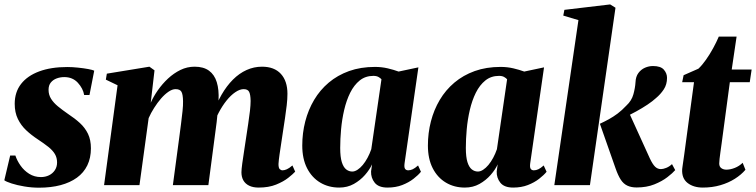

<svg xmlns="http://www.w3.org/2000/svg" viewBox="-28 -837 3418 868"><path d="M376.5 -407.5H352.5Q347.5 -437 324 -462.8Q300.5 -488.5 262.5 -488.5Q244.5 -488.5 228.2 -482.5Q212 -476.5 201.8 -464Q191.5 -451.5 191.5 -431Q191.5 -408.5 202.8 -390.5Q214 -372.5 233.8 -356.2Q253.5 -340 279.5 -322Q310 -302 333.2 -280.8Q356.5 -259.5 369.8 -232Q383 -204.5 383 -166.5Q383 -123 366.8 -89.5Q350.5 -56 319.8 -33.8Q289 -11.5 245.8 0Q202.5 11.5 148.5 11.5Q115.5 11.5 82.5 6Q49.5 0.5 24.8 -7.5Q0 -15.5 -8.5 -22L18 -134H41.5Q49 -111 64.8 -88.5Q80.5 -66 104 -51.2Q127.5 -36.5 157 -36.5Q177 -36.5 193.5 -44.5Q210 -52.5 220 -67.5Q230 -82.5 230 -102.5Q230 -124 220.2 -140.5Q210.5 -157 190.8 -172.8Q171 -188.5 141.5 -208Q114 -226 90.5 -248Q67 -270 52.8 -299.2Q38.5 -328.5 38.5 -367.5Q38.5 -420.5 67.2 -457.5Q96 -494.5 149.2 -514.2Q202.5 -534 276 -534Q299.5 -534 325.2 -531.2Q351 -528.5 371 -524.8Q391 -521 398 -517.5Z M670.5 -519 653.5 -372.5Q665.5 -400 685.5 -428.8Q705.5 -457.5 731.5 -481.8Q757.5 -506 787.8 -520.8Q818 -535.5 852 -535.5Q892 -535.5 916.8 -517.5Q941.5 -499.5 952 -465.5Q962.5 -431.5 960 -384Q959.5 -376 958.5 -365.5Q957.5 -355 956 -344Q954.5 -333 953 -324.5L934.5 -318.5Q950.5 -368.5 973.5 -408.5Q996.5 -448.5 1025 -477Q1053.5 -505.5 1086.8 -520.5Q1120 -535.5 1156.5 -535.5Q1212 -535.5 1241.8 -503Q1271.5 -470.5 1271.5 -413Q1271.5 -389.5 1268.2 -361Q1265 -332.5 1260.5 -303.2Q1256 -274 1252 -247Q1248.5 -222.5 1244 -193.8Q1239.5 -165 1235.8 -139Q1232 -113 1231 -95.5Q1231 -77.5 1236.8 -72.2Q1242.5 -67 1249.5 -67Q1258 -67 1268.8 -71.8Q1279.5 -76.5 1294 -89L1306.5 -61Q1296.5 -50 1275 -33Q1253.5 -16 1220.2 -2.5Q1187 11 1141 11Q1116 11 1098.5 2.5Q1081 -6 1072.2 -21.5Q1063.5 -37 1063.5 -58Q1063.5 -70.5 1067.2 -98Q1071 -125.5 1076 -157.5Q1081 -189.5 1085 -217Q1089.5 -247.5 1094.2 -278.2Q1099 -309 1102 -335.8Q1105 -362.5 1105 -380.5Q1104.5 -410 1098.2 -422Q1092 -434 1073.5 -434Q1056 -434 1035.8 -420.2Q1015.5 -406.5 996.2 -382.5Q977 -358.5 960.8 -327.8Q944.5 -297 934.5 -262.5L958 -356.5Q956.5 -336.5 955 -319.5Q953.5 -302.5 951.5 -285.2Q949.5 -268 946.5 -247L914 0H753.5L782.5 -216.5Q786.5 -247.5 790.5 -278Q794.5 -308.5 797.2 -335Q800 -361.5 799.5 -379.5Q799 -410.5 792.2 -422.2Q785.5 -434 765.5 -434Q751 -434 734 -422.5Q717 -411 700.2 -391.8Q683.5 -372.5 668.8 -349.2Q654 -326 644 -303L602.5 0H442.5L503.5 -451.5L450.5 -477L455 -504L647.5 -535.5Z M1801 -99Q1798.5 -80.5 1803.2 -73.8Q1808 -67 1817.5 -67Q1827.5 -67 1837.8 -71.8Q1848 -76.5 1862 -89L1875 -60.5Q1863 -45.5 1841.5 -28.8Q1820 -12 1790.5 -0.5Q1761 11 1724 11Q1683.5 11 1666 -11Q1648.5 -33 1649.5 -62L1654 -94Q1643 -70 1622 -46Q1601 -22 1571.8 -5.5Q1542.5 11 1505.5 11Q1457.5 11 1419.8 -11.5Q1382 -34 1360.2 -76.5Q1338.5 -119 1338.5 -179Q1338.5 -235.5 1352 -288Q1365.5 -340.5 1392 -385.2Q1418.5 -430 1458.2 -463.5Q1498 -497 1550.2 -515.8Q1602.5 -534.5 1667 -534.5Q1697.5 -534.5 1725 -528Q1752.5 -521.5 1774 -513.5L1863.5 -532.5ZM1696.5 -478.5Q1692 -484 1683 -489Q1674 -494 1660 -494Q1624 -494 1598.2 -473.2Q1572.5 -452.5 1555.2 -417.8Q1538 -383 1528 -340Q1518 -297 1514 -252.5Q1510 -208 1510 -168Q1510 -127.5 1517.2 -104.2Q1524.5 -81 1537 -71.2Q1549.5 -61.5 1564.5 -61.5Q1576 -61.5 1588.2 -69.5Q1600.5 -77.5 1612 -91.2Q1623.5 -105 1633.5 -123.5Q1643.5 -142 1650.5 -162.5Z M2369 -99Q2366.5 -80.5 2371.2 -73.8Q2376 -67 2385.5 -67Q2395.5 -67 2405.8 -71.8Q2416 -76.5 2430 -89L2443 -60.5Q2431 -45.5 2409.5 -28.8Q2388 -12 2358.5 -0.5Q2329 11 2292 11Q2251.5 11 2234 -11Q2216.5 -33 2217.5 -62L2222 -94Q2211 -70 2190 -46Q2169 -22 2139.8 -5.5Q2110.5 11 2073.5 11Q2025.5 11 1987.8 -11.5Q1950 -34 1928.2 -76.5Q1906.5 -119 1906.5 -179Q1906.5 -235.5 1920 -288Q1933.5 -340.5 1960 -385.2Q1986.5 -430 2026.2 -463.5Q2066 -497 2118.2 -515.8Q2170.5 -534.5 2235 -534.5Q2265.5 -534.5 2293 -528Q2320.5 -521.5 2342 -513.5L2431.5 -532.5ZM2264.5 -478.5Q2260 -484 2251 -489Q2242 -494 2228 -494Q2192 -494 2166.2 -473.2Q2140.5 -452.5 2123.2 -417.8Q2106 -383 2096 -340Q2086 -297 2082 -252.5Q2078 -208 2078 -168Q2078 -127.5 2085.2 -104.2Q2092.5 -81 2105 -71.2Q2117.5 -61.5 2132.5 -61.5Q2144 -61.5 2156.2 -69.5Q2168.5 -77.5 2180 -91.2Q2191.5 -105 2201.5 -123.5Q2211.5 -142 2218.5 -162.5Z M2478 0 2587 -746 2518.5 -766.5 2523.5 -792.5 2730.5 -817 2754.5 -802 2639 0ZM2850 10.5Q2825.5 10.5 2808 2.2Q2790.5 -6 2778.2 -25Q2766 -44 2755 -75.5L2684 -277.5Q2705.5 -287.5 2725 -298.2Q2744.5 -309 2764 -323.5Q2783.5 -338 2804 -360Q2827.5 -381.5 2835.5 -410.8Q2843.5 -440 2845 -465Q2846 -490.5 2858 -506.8Q2870 -523 2887.8 -530.8Q2905.5 -538.5 2924 -538.5Q2959 -538.5 2973.2 -522Q2987.5 -505.5 2987.5 -485Q2987.5 -455 2972.8 -432.8Q2958 -410.5 2937.5 -393.5Q2923 -380 2899.5 -364.2Q2876 -348.5 2847.8 -333Q2819.5 -317.5 2790.8 -304.5Q2762 -291.5 2737 -282.5L2811.5 -337L2910 -120.5Q2922.5 -94 2933.8 -83.2Q2945 -72.5 2960 -72.5Q2969.5 -72.5 2983.2 -77.8Q2997 -83 3010 -95L3024.5 -68Q3013 -54.5 2989 -36Q2965 -17.5 2930.2 -3.5Q2895.5 10.5 2850 10.5Z M3234.5 -189.5Q3231.5 -168 3229 -150Q3226.5 -132 3225 -118.8Q3223.5 -105.5 3223.5 -98Q3223.5 -83.5 3233 -76.8Q3242.5 -70 3255.5 -70Q3274 -70 3294 -78Q3314 -86 3329.5 -101L3342 -69.5Q3323 -47 3294.2 -28.8Q3265.5 -10.5 3228.8 0.2Q3192 11 3149.5 11Q3107 11 3080.2 -10Q3053.5 -31 3056 -72.5Q3056.5 -76 3057.5 -83.8Q3058.5 -91.5 3060.5 -105Q3062.5 -118.5 3065.5 -139.8Q3068.5 -161 3072.5 -192L3109.5 -465.5H3056L3062.5 -497L3129.5 -526.5Q3146 -542 3163.5 -566.8Q3181 -591.5 3196.2 -619.5Q3211.5 -647.5 3221.5 -671.5H3302L3280 -522.5H3370L3361.5 -465.5H3271.5Z"/></svg>

Font: Merriweather 96pt Black
Style: Italic
Weight: 900
Italic angle: -7.8°
Version: Version 2.101